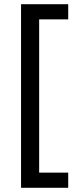

<svg xmlns="http://www.w3.org/2000/svg" viewBox="-20 -734 369 912"><path d="M304 158H80V-714H304V-642H166V86H304Z"/></svg>

Font: Noto Sans Vai
Style: Regular
Weight: 400
Designer: Monotype Design Team
Foundry: Monotype Imaging Inc.
Version: Version 2.001; ttfautohint (v1.8.4.7-5d5b)